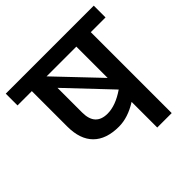

<svg xmlns="http://www.w3.org/2000/svg" viewBox="-189 -806 958 958"><g transform="rotate(-45 290.5 -327.0)"><path d="M601 -654V-571H497V0H395V-181Q327 -138 263 -138Q174 -138 127.5 -184.5Q81 -231 81 -321V-571H-20V-654ZM395 -350V-571H185ZM183 -318Q183 -224 269 -224Q326 -224 393 -270L183 -492Z"/></g></svg>

Font: Martel Sans DemiBold
Style: Regular
Weight: 600
Designer: Dan Reynolds and Mathieu Réguer
Foundry: Dan Reynolds and Mathieu Réguer
Version: Version 1.001;PS 001.001;hotconv 1.0.70;makeotf.lib2.5.58329